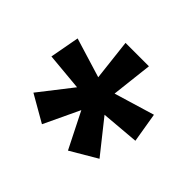

<svg xmlns="http://www.w3.org/2000/svg" viewBox="-111 -904 731 731"><g transform="rotate(45 254.5 -538.5)"><path d="M317 -761 298 -595 461 -644 481 -524 328 -511 433 -379 326 -316 253 -461 185 -317 77 -379 180 -511 28 -525 50 -644 210 -595 191 -761Z"/></g></svg>

Font: Noto Sans Gujarati SemiCondensed
Style: Bold
Weight: 700
Width: 4
Designer: Jelle Bosma - Monotype Design Team, Universal Thirst
Foundry: Monotype Imaging Inc.
Version: Version 2.106; ttfautohint (v1.8.4.7-5d5b)